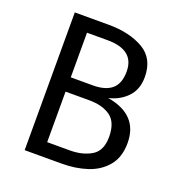

<svg xmlns="http://www.w3.org/2000/svg" viewBox="-128 -816 871 925"><g transform="rotate(20 307.5 -353.0)"><path d="M288.7 0H99V-706.2H272.8Q380 -706.2 451.3 -664.9Q522.6 -623.6 522.6 -528.2Q522.6 -464.6 485.1 -425.6Q447.7 -386.7 391.3 -373.8Q553.3 -346.2 553.3 -201.5Q553.3 -128.7 515.9 -83.8Q478.5 -39 419 -19.5Q359.5 0 288.7 0ZM292.8 -634.4H187.7V-405.6H301.5Q365.6 -405.6 398.5 -434.1Q431.3 -462.6 431.3 -523.6Q431.3 -634.4 292.8 -634.4ZM308.2 -332.3H187.7V-73.3H304.1Q369.2 -73.3 414.4 -100.5Q459.5 -127.7 459.5 -198.5Q459.5 -272.8 418.7 -302.6Q377.9 -332.3 308.2 -332.3Z"/></g></svg>

Font: Fira Code Fixed
Style: Regular
Weight: 400
Monospace: yes
Designer: Carrois Corporate, Edenspiekermann AG, Nikita Prokopov
Foundry: Carrois Corporate, Edenspiekermann AG, Nikita Prokopov
Version: Version 5.002